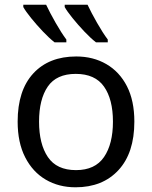

<svg xmlns="http://www.w3.org/2000/svg" viewBox="-20 -786 645 816"><path d="M551 -269Q551 -136 483.5 -63Q416 10 301 10Q230 10 174.5 -22.5Q119 -55 87 -117.5Q55 -180 55 -269Q55 -402 121.5 -474Q188 -546 304 -546Q376 -546 432 -513.5Q488 -481 519.5 -419.5Q551 -358 551 -269ZM146 -269Q146 -174 183.5 -118.5Q221 -63 303 -63Q384 -63 422 -118.5Q460 -174 460 -269Q460 -364 422 -418Q384 -472 302 -472Q220 -472 183 -418Q146 -364 146 -269ZM352 -766Q368 -732 392.5 -689Q417 -646 438 -618V-606H388Q365 -624 338 -652.5Q311 -681 288 -709.5Q265 -738 255 -756V-766ZM176 -766Q192 -732 216.5 -689Q241 -646 262 -618V-606H212Q189 -624 162 -652.5Q135 -681 112 -709.5Q89 -738 79 -756V-766Z"/></svg>

Font: Apis
Style: Regular
Weight: 400
Designer: Monotype Design Team
Foundry: Monotype Imaging Inc.
Version: Version 2.000; build 0001